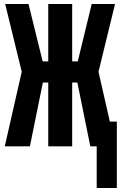

<svg xmlns="http://www.w3.org/2000/svg" viewBox="-20 -734 606 963"><path d="M4 0 89 -374 6 -714H123L194 -426H222V-714H342V-426H370L440 -714H557L474 -374L531 -124H566V209H465V0H433L368 -320H342V0H222V-320H195L130 0Z"/></svg>

Font: Noto Sans Mono SemiCondensed
Style: Bold
Weight: 700
Width: 4
Designer: Monotype Design Team
Foundry: Monotype Imaging Inc.
Version: Version 2.014